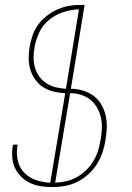

<svg xmlns="http://www.w3.org/2000/svg" viewBox="-20 -755 540 783"><path d="M194 8Q170 8 147 4.5Q124 1 103.5 -8.5Q83 -18 67 -33.5Q51 -49 41.5 -69Q32 -89 30 -112.5Q28 -136 32 -160L33 -165H52L51 -160Q46 -130 52.5 -100.5Q59 -71 79 -50.5Q99 -30 127.5 -20.5Q156 -11 185 -10L246 -375Q222 -376 199 -381.5Q176 -387 157 -399Q138 -411 124.5 -429.5Q111 -448 104 -470Q97 -492 97 -516.5Q97 -541 101 -565Q105 -588 113 -611Q121 -634 135.5 -654Q150 -674 170.5 -690Q191 -706 213 -716Q235 -726 258.5 -730.5Q282 -735 305 -735H325L269 -393Q294 -393 317.5 -386Q341 -379 360.5 -365Q380 -351 392.5 -330Q405 -309 410.5 -285.5Q416 -262 415.5 -236.5Q415 -211 410 -185V-182Q406 -157 397.5 -132Q389 -107 374.5 -84.5Q360 -62 339.5 -43.5Q319 -25 294.5 -13Q270 -1 244.5 3.5Q219 8 194 8ZM249 -393 302 -717Q271 -716 239.5 -706Q208 -696 181.5 -675Q155 -654 140.5 -623.5Q126 -593 121 -562Q117 -541 117 -519.5Q117 -498 123 -478Q129 -458 141 -442Q153 -426 170 -415Q187 -404 207.5 -399Q228 -394 249 -393ZM205 -10Q228 -11 250 -16Q272 -21 293 -32.5Q314 -44 331.5 -61Q349 -78 361 -98.5Q373 -119 380 -141Q387 -163 390 -185L391 -188Q395 -211 395.5 -233.5Q396 -256 391 -277.5Q386 -299 375 -317.5Q364 -336 347.5 -349Q331 -362 310 -368.5Q289 -375 266 -375Z"/></svg>

Font: Iosevka Term Curly Thin
Style: Italic
Weight: 100
Italic angle: -9°
Designer: Belleve Invis
Foundry: Belleve Invis
Version: Version 32.3.0